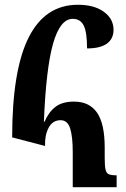

<svg xmlns="http://www.w3.org/2000/svg" viewBox="-20 -785 528 805"><path d="M31 -209Q31 -490 100 -627.5Q169 -765 307 -765Q375 -765 415.5 -735.5Q456 -706 456 -660Q456 -622 428 -602Q400 -582 345 -582Q345 -650 331 -678Q317 -706 285 -706Q232 -706 202.5 -602Q173 -498 164 -275H167Q184 -315 212.5 -337Q241 -359 290 -359Q355 -359 387 -312.5Q419 -266 419 -166V-123Q419 -89 422.5 -74Q426 -59 436 -54.5Q446 -50 469 -50V0H285V-146Q285 -213 274 -247Q263 -281 234 -281Q200 -281 183.5 -248.5Q167 -216 169 -173Z"/></svg>

Font: Noto Serif Armenian SmBold Cond
Style: Regular
Weight: 600
Width: 3
Designer: Monotype Design team
Foundry: Monotype Imaging Inc.
Version: Version 1.000